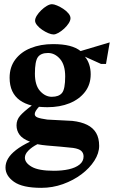

<svg xmlns="http://www.w3.org/2000/svg" viewBox="-20 -677 545 919"><path d="M177.6 222.1Q87.8 222.1 47 193.2Q6.3 164.4 6.3 124.9Q6.3 102.6 18.6 81.8Q31 61 56.9 40.8Q82.9 20.6 123.5 1.2Q87.9 -12.3 73.5 -32.1Q59.1 -51.9 59.1 -77Q59.1 -103 76 -122.7Q92.9 -142.4 132.1 -171.9Q99.4 -179.8 75.3 -196.8Q51.3 -213.9 38.6 -241Q26 -268.1 26 -304.9Q26 -356 53.3 -392.2Q80.5 -428.4 127.4 -447.1Q174.4 -465.9 233.9 -465.9Q280.2 -465.9 312.7 -457.6Q345.2 -449.2 365.7 -432.6L505.1 -474.1L487.4 -371H463.5L386.4 -405.8Q399.9 -389.9 407 -368.2Q414.1 -346.5 414.1 -321.6Q414.1 -272.5 387 -237.3Q359.9 -202 313.3 -182.9Q266.7 -163.9 206.9 -163.9Q196.5 -163.9 186.2 -164.5Q176 -165.1 166.5 -165.8Q156.8 -155.4 151.5 -146.6Q146.3 -137.7 146.3 -131Q146.3 -120 159.7 -114.7Q173.1 -109.4 206.4 -104.6L326 -98.4Q368.9 -93.6 397.3 -79.4Q425.7 -65.2 440.2 -40.5Q454.6 -15.7 454.6 21Q454.6 56.5 431.7 92.2Q408.9 127.9 370.1 157.1Q331.4 186.2 281.5 204.2Q231.6 222.1 177.6 222.1ZM237.6 140.4Q277.6 140.4 309.7 133.2Q341.7 126 360.9 110.6Q380 95.2 380 71.9Q380 56 369.4 45.7Q358.9 35.4 330.2 31Q302.1 27.9 269.6 25Q237.1 22.1 205.3 19.6Q192.6 18.2 181.3 16.9Q169.9 15.5 159.1 13.2Q132.6 26.7 115.9 43.7Q99.1 60.6 99.1 77.8Q99.1 102.6 132.1 121.5Q165.1 140.4 237.6 140.4ZM227.9 -213.7Q261.9 -213.7 276.9 -232.2Q292 -250.7 292 -311Q292 -366.6 267.2 -395Q242.4 -423.4 209.7 -423.4Q175.4 -423.4 161.2 -403.4Q147.1 -383.4 147.1 -324.4Q147.1 -268.5 172 -241.1Q196.9 -213.7 227.9 -213.7ZM236.2 -512.1Q226.1 -512.1 211.2 -518.3Q196.4 -524.5 182 -534.3Q167.6 -544 157.8 -555.9Q147.9 -567.8 147.9 -578.1Q147.9 -589.1 156.2 -602.3Q164.5 -615.6 177.4 -628.1Q190.2 -640.6 204.1 -648.7Q217.9 -656.9 228.9 -656.9Q238.1 -656.9 253 -650.7Q267.9 -644.5 282.7 -634.7Q297.6 -625 307.5 -613Q317.4 -601.1 317.4 -589.9Q317.4 -578.9 308.8 -565.5Q300.2 -552.1 287 -539.9Q273.7 -527.8 260 -519.9Q246.2 -512.1 236.2 -512.1Z"/></svg>

Font: Ancizar Serif Light
Style: Regular
Weight: 300
Designer: Cesar Puertas, Viviana Monsalve, Julian Moncada, Julian Prieto, Jose Castro, Felipe Aragon, Mariel Hernandez, Sara Alarc
Version: Version 8.100